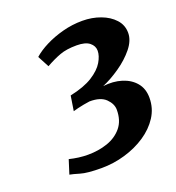

<svg xmlns="http://www.w3.org/2000/svg" viewBox="-98 -986 600 654"><g transform="rotate(-20 202.0 -659.0)"><path d="M161.5 -412.5Q110 -412.5 86 -419.8Q62 -427 50.5 -429L66.5 -479.5Q83 -475.5 100 -473.2Q117 -471 134 -471Q172 -471 204.8 -482.2Q237.5 -493.5 257.8 -518Q278 -542.5 278 -581.5Q278 -603 259 -621.8Q240 -640.5 200 -640Q189.5 -638.5 178.2 -636.5Q167 -634.5 156.8 -632Q146.5 -629.5 138.5 -627L147 -681Q199 -692 229.2 -711.2Q259.5 -730.5 272.5 -752.5Q285.5 -774.5 285.5 -793Q285.5 -810.5 270.5 -822.5Q255.5 -834.5 224 -834.5Q187.5 -834.5 163 -825.5Q138.5 -816.5 110 -800.5L88 -842Q107 -859 135.8 -873.5Q164.5 -888 199.2 -897.2Q234 -906.5 270.5 -906.5Q306 -906.5 336.2 -895.2Q366.5 -884 385.2 -863.5Q404 -843 404 -814.5Q404 -787 381.5 -759.2Q359 -731.5 326 -708.8Q293 -686 262 -673Q299 -677.5 329.5 -668Q360 -658.5 378.2 -636.8Q396.5 -615 396.5 -582Q396.5 -544 376.5 -513Q356.5 -482 322.8 -459.5Q289 -437 247.2 -424.8Q205.5 -412.5 161.5 -412.5Z"/></g></svg>

Font: Merriweather Light 18pt Black
Style: Italic
Weight: 900
Italic angle: -7.8°
Version: Version 2.101